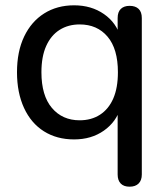

<svg xmlns="http://www.w3.org/2000/svg" viewBox="-20 -516 627 723"><path d="M468 187Q446 187 434.5 175Q423 163 423 141V-111H434Q418 -57 371 -24Q324 9 259 9Q194 9 145.5 -21.5Q97 -52 70.5 -109.5Q44 -167 44 -244Q44 -322 71 -378.5Q98 -435 146.5 -465.5Q195 -496 259 -496Q324 -496 371.5 -463Q419 -430 434 -375L423 -357V-448Q423 -471 435 -482.5Q447 -494 468 -494Q490 -494 502 -482.5Q514 -471 514 -448V141Q514 163 502 175Q490 187 468 187ZM280 -63Q324 -63 356.5 -84Q389 -105 406.5 -145Q424 -185 424 -244Q424 -332 385 -378Q346 -424 280 -424Q237 -424 204.5 -403.5Q172 -383 154 -343Q136 -303 136 -244Q136 -156 175.5 -109.5Q215 -63 280 -63Z"/></svg>

Font: Nunito Medium
Style: Regular
Weight: 500
Designer: Vernon Adams
Foundry: Vernon Adams
Version: Version 3.601